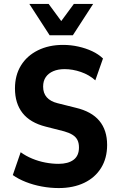

<svg xmlns="http://www.w3.org/2000/svg" viewBox="-20 -944 598 975"><path d="M278 11Q235 11 192 3Q149 -5 111 -20Q73 -35 45 -55L85 -171Q111 -152 143.5 -138.5Q176 -125 210.5 -118.5Q245 -112 277 -112Q326 -112 353.5 -132.5Q381 -153 381 -195Q381 -218 373 -233.5Q365 -249 348 -259.5Q331 -270 306 -277L212 -301Q133 -321 94.5 -370Q56 -419 56 -495Q56 -562 86.5 -611.5Q117 -661 172.5 -688.5Q228 -716 300 -716Q340 -716 378 -707.5Q416 -699 448 -684Q480 -669 503 -647L464 -536Q433 -564 391 -578.5Q349 -593 308 -593Q275 -593 250.5 -582.5Q226 -572 212.5 -552.5Q199 -533 199 -504Q199 -471 217.5 -450Q236 -429 272 -420L364 -397Q445 -378 484.5 -330.5Q524 -283 524 -208Q524 -141 493.5 -91.5Q463 -42 407.5 -15.5Q352 11 278 11ZM232 -765 129 -924H227L291 -837L355 -924H453L350 -765Z"/></svg>

Font: Nunito Sans 10pt Condensed ExtraBold
Style: Regular
Weight: 800
Width: 3
Designer: Vernon Adams
Foundry: Vernon Adams
Version: Version 3.101;gftools[0.9.27]